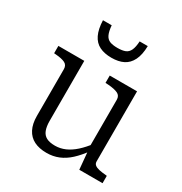

<svg xmlns="http://www.w3.org/2000/svg" viewBox="-183 -920 1011 1065"><g transform="rotate(30 323.0 -387.0)"><path d="M192 -537V-152Q192 -117 201 -93.5Q210 -70 230.5 -59Q251 -48 286 -48Q319 -48 350 -61.5Q381 -75 411 -102Q441 -129 470 -168L471 -120Q441 -78 409 -48.5Q377 -19 341.5 -4.5Q306 10 265 10Q218 10 185 -6.5Q152 -23 134.5 -57Q117 -91 117 -141V-440Q117 -466 97 -476Q77 -486 38 -489L26 -490V-537ZM530 -537V-88Q530 -74 540 -66Q550 -58 568.5 -54Q587 -50 612 -48L619 -47V0H470L459 -119L456 -125V-440Q456 -466 435 -476Q414 -486 374 -489L355 -490V-537ZM313 -627Q358 -627 389 -642.5Q420 -658 437.5 -693Q455 -728 456 -784H404Q402 -747 392.5 -726.5Q383 -706 364.5 -698.5Q346 -691 315 -691Q284 -691 265.5 -698.5Q247 -706 237.5 -726.5Q228 -747 225 -784H169Q171 -728 188 -693Q205 -658 236.5 -642.5Q268 -627 313 -627Z"/></g></svg>

Font: Roboto Serif 20pt Light
Style: Regular
Weight: 300
Version: Version 1.008